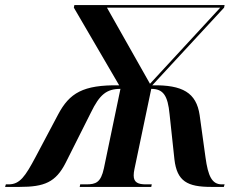

<svg xmlns="http://www.w3.org/2000/svg" viewBox="-76 -734 959 754"><path d="M-56 0H1C98 0 143 -18 182 -95L281 -292C315 -362 342 -385 397 -385L332 -73C320 -17 300 -10 263 -10H239L237 0H518L520 -10H497C467 -10 449 -17 449 -45C449 -52 450 -61 452 -70L518 -385C565 -385 583 -359 590 -285L609 -108C619 -22 660 0 753 0H803L806 -10H795C756 -10 741 -43 731 -116L708 -282C695 -370 641 -401 522 -399L804 -704L806 -714H216L214 -704L392 -399C250 -401 197 -369 152 -284L64 -118C23 -41 2 -10 -42 -10H-53ZM513 -405 344 -704H789Z"/></svg>

Font: Noto Serif Display SemiBold
Style: Italic
Weight: 600
Italic angle: -12°
Designer: Monotype Design Team
Foundry: Monotype Imaging Inc.
Version: Version 2.009